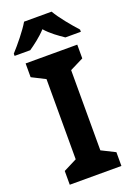

<svg xmlns="http://www.w3.org/2000/svg" viewBox="-188 -998 737 1062"><g transform="rotate(-20 181.0 -467.0)"><path d="M262 -934H100C76 -892 21 -825 -14 -787V-774H78C107 -794 148 -824 181 -860C212 -824 254 -795 285 -774H376V-787C339 -828 288 -889 262 -934ZM333 0V-81L253 -121V-593L333 -633V-714H29V-633L108 -593V-121L29 -81V0Z"/></g></svg>

Font: Noto Sans Gurmukhi SemiCondensed
Style: Bold
Weight: 700
Width: 4
Designer: Jelle Bosma - Monotype Design Team
Foundry: Monotype Imaging Inc.
Version: Version 2.004